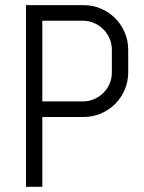

<svg xmlns="http://www.w3.org/2000/svg" viewBox="-20 -720 554 740"><path d="M474.1 -440.9Q474.1 -405.3 460.7 -374Q447.3 -342.8 423.8 -319.3Q400.4 -295.9 368.9 -282.5Q337.4 -269 301.8 -269H143.1V0H80.1V-700.2H301.8Q337.4 -700.2 368.9 -686.8Q400.4 -673.3 423.8 -649.9Q447.3 -626.5 460.7 -595Q474.1 -563.5 474.1 -527.8V-440.9ZM411.1 -527.8Q411.1 -551.3 402.3 -571.5Q393.6 -591.8 378.2 -607.2Q362.8 -622.6 342.5 -631.3Q322.3 -640.1 298.8 -640.1H143.1V-329.1H298.8Q322.3 -329.1 342.5 -337.9Q362.8 -346.7 378.2 -361.8Q393.6 -377 402.3 -397.2Q411.1 -417.5 411.1 -440.9Z"/></svg>

Font: Abel
Style: Regular
Weight: 400
Designer: Matthew Desmond
Foundry: Matthew Desmond
Version: Version 1.003